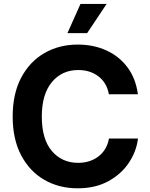

<svg xmlns="http://www.w3.org/2000/svg" viewBox="-20 -969 780 998"><path d="M383.8 9.8Q286.6 9.8 210.4 -34.2Q134.3 -78.1 90.1 -161.6Q45.9 -245.1 45.9 -363.3Q45.9 -481.9 90.3 -565.7Q134.8 -649.4 211.4 -693.4Q288.1 -737.3 383.8 -737.3Q466.3 -737.3 533.2 -706.8Q600.1 -676.3 643.1 -618.4Q686 -560.5 696.8 -479H545.9Q535.6 -538.1 492.4 -571.5Q449.2 -605 386.7 -605Q301.8 -605 249.5 -542Q197.3 -479 197.3 -363.3Q197.3 -245.1 249.8 -183.8Q302.2 -122.6 386.2 -122.6Q448.2 -122.6 491.9 -156Q535.6 -189.5 546.4 -249H697.3Q689 -181.2 649.4 -122.3Q609.9 -63.5 542.7 -26.9Q475.6 9.8 383.8 9.8ZM330.6 -796.9 398.4 -948.7H534.2L433.1 -796.9Z"/></svg>

Font: Inter-Bold
Style: Bold
Weight: 700
Designer: Rasmus Andersson
Foundry: rsms
Version: Version 4.000;git-a52131595